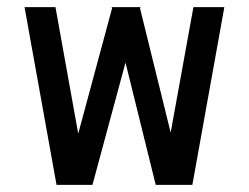

<svg xmlns="http://www.w3.org/2000/svg" viewBox="-20 -520 700 540"><path d="M418 0H521L611 -500H524L460 -147L374 -496L375 -500H294L295 -496L200 -144L136 -500H49L139 0H240L333 -344Z"/></svg>

Font: Uncut Plan8
Style: Regular
Weight: 400
Designer: Kasper Nordkvist
Foundry: UNCUT.wtf
Version: Version 1.002;Glyphs 3.1.2 (3151)